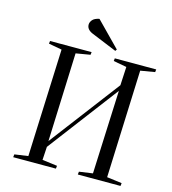

<svg xmlns="http://www.w3.org/2000/svg" viewBox="-132 -1043 1034 1151"><g transform="rotate(15 384.5 -467.5)"><path d="M566 -548 236 -112 231 -30 324 -18 322 0H57L59 -18L143 -30L170 -698L88 -713L90 -730H348L346 -713L257 -698L236 -148L566 -583L572 -698L490 -713L492 -730H749L747 -713L658 -698L632 -30L725 -18L723 0H458L460 -18L544 -30ZM490 -784 483 -774 327 -838Q288 -854 288 -885Q288 -900 300 -914.5Q312 -929 342 -935Z"/></g></svg>

Font: Literata 72pt
Style: Italic
Weight: 400
Italic angle: -2°
Designer: Latin by Veronika Burian and Jose Scaglione. Greek by Irene Vlachou. Cyrillic by Vera Evstafieva
Foundry: TypeTogether
Version: Version 3.002